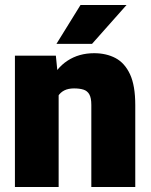

<svg xmlns="http://www.w3.org/2000/svg" viewBox="-20 -752 606 772"><path d="M215.8 0H40V-528.3H204.6L215.8 -415.5ZM154.8 -276.9Q154.3 -360.8 179.7 -419.2Q205.1 -477.5 251.2 -507.8Q297.4 -538.1 358.4 -538.1Q407.2 -538.1 444.3 -518.6Q481.4 -499 502.7 -453.6Q523.9 -408.2 523.9 -329.6V0H347.2V-330.1Q347.2 -358.4 339.1 -372.6Q331.1 -386.7 315.7 -391.6Q300.3 -396.5 277.8 -396.5Q254.4 -396.5 238.5 -388.4Q222.7 -380.4 213.1 -365Q203.6 -349.6 199.5 -328.1Q195.3 -306.6 195.3 -280.3ZM303.7 -731.9H488.8L350.1 -575.7H207Z"/></svg>

Font: Heebo Black
Style: Regular
Weight: 900
Designer: Oded Ezer
Foundry: Ezer Type House
Version: Version 3.100